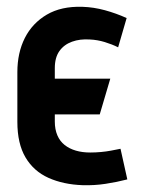

<svg xmlns="http://www.w3.org/2000/svg" viewBox="-20 -532 425 564"><path d="M273 -196 304 -301H141V-332Q141 -363 154.5 -382Q168 -401 191.5 -409.5Q215 -418 244 -416Q266 -415 287.5 -408.5Q309 -402 327 -393L352 -479Q321 -493 288 -502Q255 -511 222 -512Q160 -514 117.5 -489Q75 -464 53 -420.5Q31 -377 31 -320V-174Q31 -110 55 -69.5Q79 -29 122.5 -9.5Q166 10 223 12Q257 13 290 8Q323 3 354 -5L334 -95Q334 -95 326.5 -93.5Q319 -92 306 -89.5Q293 -87 277 -85.5Q261 -84 245 -84Q222 -84 203 -89.5Q184 -95 170 -106Q156 -117 148.5 -134.5Q141 -152 141 -175V-196Z"/></svg>

Font: Advent Pro
Style: Bold
Weight: 700
Designer: VivaRado, Andreas Kalpakidis
Foundry: VivaRado, Andreas Kalpakidis
Version: Version 3.000